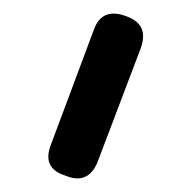

<svg xmlns="http://www.w3.org/2000/svg" viewBox="-20 -116 276 280"><path d="M165 -92Q198 -80 185 -45L122 121Q108 154 75 140Q40 129 55 93L117 -73Q129 -106 165 -92Z"/></svg>

Font: Jura
Style: Bold
Weight: 700
Designer: Daniel Johnson, Alexei Vanyashin
Foundry: Daniel Johnson
Version: Version 5.103